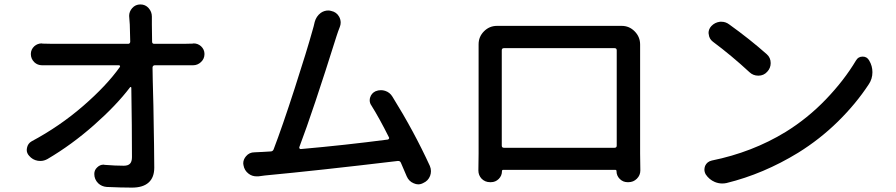

<svg xmlns="http://www.w3.org/2000/svg" viewBox="-20 -811 4040 866"><path d="M666 -623Q666 -613.3 675.8 -613.3H808.6Q826.2 -613.3 849.6 -614.3Q851.6 -615.2 853.5 -615.2Q872.1 -615.2 886.7 -602.5Q902.3 -587.9 902.3 -567.4Q902.3 -545.9 886.7 -531.2Q871.1 -516.6 850.6 -516.6Q850.6 -516.6 849.6 -516.6Q829.1 -516.6 814.5 -516.6H677.7Q673.8 -516.6 670.9 -513.7Q668 -510.7 668 -506.8Q668 -497.1 668.9 -452.1Q669.9 -407.2 670.4 -391.6Q670.9 -376 671.9 -334.5Q672.9 -293 672.9 -272.5Q672.9 -252 673.8 -216.3Q674.8 -180.7 674.8 -157.2Q674.8 -133.8 675.3 -106Q675.8 -78.1 675.8 -54.7Q675.8 -10.7 650.4 12.2Q625 35.2 575.2 35.2Q527.3 35.2 460.9 32.2Q438.5 30.3 422.9 15.6Q405.3 -2 405.3 -26.4Q405.3 -43.9 418 -55.7Q430.7 -68.4 447.3 -68.4Q450.2 -68.4 452.1 -67.4Q501 -63.5 538.1 -63.5Q557.6 -63.5 566.4 -72.8Q575.2 -82 575.2 -102.5Q575.2 -237.3 572.3 -415Q572.3 -418 569.8 -418.5Q567.4 -418.9 566.4 -417Q504.9 -335.9 404.3 -247.1Q303.7 -158.2 194.3 -93.8Q178.7 -85 162.1 -85Q156.2 -85 150.4 -85.9Q127 -89.8 111.3 -108.4Q100.6 -120.1 100.6 -134.8Q100.6 -139.6 101.6 -143.6Q105.5 -164.1 123 -173.8Q249 -241.2 355 -333Q460.9 -424.8 520.5 -508.8Q522.5 -511.7 521 -514.2Q519.5 -516.6 516.6 -516.6H220.7Q196.3 -516.6 171.9 -516.6Q170.9 -516.6 169.9 -516.6Q149.4 -516.6 134.8 -530.3Q119.1 -545.9 119.1 -567.4Q119.1 -587.9 134.8 -602.5Q149.4 -615.2 168 -615.2Q169.9 -615.2 171.9 -614.3Q197.3 -613.3 218.8 -613.3H558.6Q562.5 -613.3 564.9 -616.2Q567.4 -619.1 567.4 -623Q566.4 -670.9 565.4 -700.2L562.5 -739.3Q562.5 -758.8 576.2 -774.4Q590.8 -791 613.3 -791Q635.7 -791 650.4 -774.4Q665 -757.8 665 -736.3V-714.8Q665 -707 665 -700.2Z M1918.9 -62.5Q1923.8 -50.8 1923.8 -39.1Q1923.8 -28.3 1919.9 -17.6Q1911.1 4.9 1888.7 14.6Q1877.9 20.5 1866.2 20.5Q1856.4 20.5 1845.7 15.6Q1824.2 6.8 1814.5 -15.6Q1801.8 -45.9 1788.1 -77.1Q1784.2 -85.9 1774.4 -85Q1414.1 -42 1174.8 -19.5Q1163.1 -18.6 1145.5 -15.6Q1140.6 -15.6 1136.7 -15.6Q1117.2 -15.6 1101.6 -27.3Q1082 -42 1078.1 -66.4Q1077.1 -70.3 1077.1 -74.2Q1077.1 -91.8 1089.8 -106.4Q1104.5 -124 1127.9 -124Q1152.3 -125 1168.9 -126Q1169.9 -126 1200.2 -127.9Q1210 -127.9 1213.9 -136.7Q1252.9 -238.3 1309.1 -412.1Q1365.2 -585.9 1388.7 -670.9Q1395.5 -693.4 1399.4 -711.9Q1406.2 -737.3 1426.8 -752.9Q1442.4 -763.7 1460.9 -763.7Q1466.8 -763.7 1473.6 -761.7Q1498 -756.8 1509.8 -735.4Q1516.6 -722.7 1516.6 -709Q1516.6 -699.2 1512.7 -689.5Q1504.9 -669.9 1498 -648.4Q1391.6 -309.6 1330.1 -147.5Q1329.1 -143.6 1331.1 -141.1Q1333 -138.7 1336.9 -138.7Q1535.2 -156.2 1729.5 -181.6Q1732.4 -182.6 1734.4 -185.5Q1736.3 -188.5 1734.4 -191.4Q1691.4 -277.3 1655.3 -335Q1647.5 -345.7 1647.5 -358.4Q1647.5 -365.2 1649.4 -371.1Q1655.3 -390.6 1673.8 -399.4Q1685.5 -404.3 1698.2 -404.3Q1707 -404.3 1716.8 -401.4Q1738.3 -394.5 1750 -375Q1846.7 -219.7 1918.9 -62.5Z M2761.7 -584Q2761.7 -593.8 2752 -593.8H2252.9Q2243.2 -593.8 2243.2 -584V-154.3Q2243.2 -144.5 2252.9 -144.5H2752Q2761.7 -144.5 2761.7 -154.3ZM2867.2 -609.4V-118.2L2868.2 -42Q2868.2 -20.5 2852.5 -4.9Q2836.9 10.7 2814.5 10.7H2810.5Q2790 10.7 2775.4 -3.9Q2760.7 -18.6 2760.7 -39.1Q2760.7 -44.9 2754.9 -44.9H2250Q2244.1 -44.9 2244.1 -39.1Q2244.1 -18.6 2229.5 -3.9Q2214.8 10.7 2194.3 10.7H2190.4Q2168 10.7 2152.3 -4.9Q2137.7 -20.5 2137.7 -42L2138.7 -118.2V-609.4V-611.3Q2138.7 -645.5 2163.1 -669.9Q2187.5 -694.3 2221.7 -694.3Q2227.5 -694.3 2234.4 -694.3H2777.3H2784.2Q2818.4 -694.3 2842.8 -669.4Q2867.2 -644.5 2867.2 -610.4Q2867.2 -609.4 2867.2 -609.4Z M3195.3 -623Q3178.7 -635.7 3176.8 -656.2Q3175.8 -659.2 3175.8 -662.1Q3175.8 -679.7 3188.5 -693.4Q3204.1 -710 3227.5 -712.9Q3230.5 -712.9 3234.4 -712.9Q3252.9 -712.9 3268.6 -701.2Q3361.3 -634.8 3438.5 -566.4Q3456.1 -550.8 3456.1 -526.4Q3456.1 -503.9 3440.4 -487.3Q3424.8 -469.7 3400.4 -469.7Q3400.4 -469.7 3400.4 -469.7Q3377 -469.7 3360.4 -485.4Q3279.3 -560.5 3195.3 -623ZM3256.8 14.6Q3247.1 16.6 3237.3 16.6Q3220.7 16.6 3204.1 9.8Q3178.7 -1 3163.1 -24.4Q3157.2 -35.2 3157.2 -45.9Q3157.2 -53.7 3160.2 -62.5Q3168.9 -82 3190.4 -86.9Q3373 -124 3523.4 -215.8Q3623 -277.3 3705.1 -362.8Q3787.1 -448.2 3840.8 -538.1Q3850.6 -555.7 3871.1 -555.7Q3871.1 -555.7 3871.1 -555.7Q3890.6 -555.7 3900.4 -538.1Q3915 -513.7 3915 -485.4Q3915 -455.1 3898.4 -430.7Q3840.8 -342.8 3759.3 -262.7Q3677.7 -182.6 3580.1 -122.1Q3423.8 -26.4 3256.8 14.6Z"/></svg>

Font: Gen Jyuu GothicX Medium
Style: Regular
Weight: 500
Designer: Ryoko NISHIZUKA (kana &amp; ideographs); Paul D. Hunt (Latin, Greek &amp; Cyrillic); Wenlong ZHANG (bopomofo); Sandoll C
Version: Version 1.058.20140828